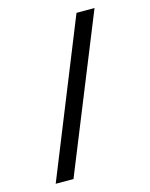

<svg xmlns="http://www.w3.org/2000/svg" viewBox="-102 -716 610 782"><g transform="rotate(-15 203.5 -325.0)"><path d="M297 -650.5H373L110 0H35Z"/></g></svg>

Font: Overused Grotesk Book
Style: Regular
Weight: 375
Version: Version 0.004